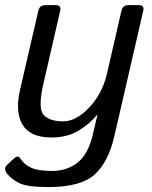

<svg xmlns="http://www.w3.org/2000/svg" viewBox="-27 -533 598 756"><path d="M51.8 -178.7 124 -490.7Q128.9 -512.7 150.9 -512.7H192.9Q214.8 -512.7 210 -490.7L143.6 -202.1Q121.6 -106 144.8 -80.6Q168 -55.2 221.7 -55.2Q273.4 -55.2 325 -110.6Q376.5 -166 394 -242.2L451.2 -490.7Q456.1 -512.7 478 -512.7H520Q542 -512.7 537.1 -490.7L422.9 4.4Q399.9 104.5 345.7 154.1Q291.5 203.6 163.1 203.6Q79.6 203.6 47.9 187.5Q16.1 171.4 0 149.4Q-14.2 129.9 1 116.2L28.3 90.8Q43.9 76.7 52.7 90.8Q67.4 114.3 95.2 127.2Q123 140.1 178.2 140.1Q237.3 140.1 279.1 106.7Q320.8 73.2 338.9 -4.9Q350.1 -54.7 356.9 -80.6H355Q326.2 -44.9 281.7 -18.3Q237.3 8.3 175.3 8.3Q92.3 8.3 62 -41.7Q31.7 -91.8 51.8 -178.7Z"/></svg>

Font: Istok Web
Style: Italic
Weight: 400
Italic angle: -13°
Designer: Andrey V. Panov
Foundry: Andrey V. Panov
Version: Version 1.0.2g